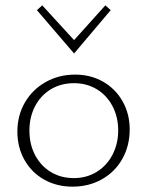

<svg xmlns="http://www.w3.org/2000/svg" viewBox="-20 -694 551 718"><path d="M45 -202Q45 -262 73 -310.5Q101 -359 150.5 -387Q200 -415 261 -415Q319 -415 365.5 -388.5Q412 -362 438.5 -315Q465 -268 465 -210Q465 -149 437.5 -100Q410 -51 361 -23.5Q312 4 251 4Q192 4 145 -22.5Q98 -49 71.5 -96Q45 -143 45 -202ZM422 -206Q422 -257 400.5 -297.5Q379 -338 341.5 -360.5Q304 -383 257 -383Q208 -383 170 -360Q132 -337 111 -296.5Q90 -256 90 -206Q90 -154 111.5 -113.5Q133 -73 170.5 -50.5Q208 -28 256 -28Q304 -28 342 -51.5Q380 -75 401 -116Q422 -157 422 -206ZM118 -656 138 -674 257 -544 374 -674 394 -656 257 -494Z"/></svg>

Font: Ysabeau Light
Style: Regular
Weight: 300
Designer: Christian Thalmann (Catharsis Fonts)
Version: Version 0.003